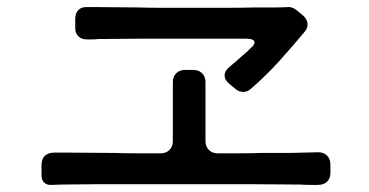

<svg xmlns="http://www.w3.org/2000/svg" viewBox="-20 -643 1040 541"><path d="M644 -392 627 -406Q613 -417 613 -430.5Q613 -444 627 -455Q637 -463 646 -471Q655 -479 664 -487L679 -500Q681 -502 682.5 -503.5Q684 -505 686 -507Q700 -519 696.5 -526.5Q693 -534 675 -534H372L257 -533Q248 -532 240 -532Q232 -532 224 -532Q210 -532 201 -540.5Q192 -549 192 -564V-590Q192 -606 201 -615Q210 -624 226 -623H259L369 -622Q401 -621 434.5 -621Q468 -621 505 -621Q562 -621 610 -621Q658 -621 700 -622Q731 -622 753.5 -622Q776 -622 790 -623Q796 -624 803 -621.5Q810 -619 815 -615L833 -600Q845 -590 846.5 -577Q848 -564 838 -553Q803 -511 766 -470Q729 -429 687 -393Q678 -384 665 -384Q654 -384 644 -392ZM97 -150V-178Q97 -195 106.5 -204Q116 -213 133 -213H173L303 -212Q334 -211 366 -211Q398 -211 433 -211Q448 -211 457.5 -220.5Q467 -230 467 -245V-412Q467 -427 476.5 -436.5Q486 -446 501 -446H525Q540 -446 549.5 -436.5Q559 -427 559 -412V-245Q559 -230 568.5 -220.5Q578 -211 593 -211Q624 -211 653.5 -211Q683 -211 711 -212Q746 -212 777.5 -212Q809 -212 835 -213L877 -214Q892 -214 901.5 -204.5Q911 -195 911 -180V-156Q911 -140 901.5 -131Q892 -122 876 -122Q865 -122 852.5 -122Q840 -122 825 -123L685 -124H253L154 -123L126 -122Q112 -121 104.5 -128.5Q97 -136 97 -150Z"/></svg>

Font: Higure Gothic Medium
Style: Regular
Weight: 500
Designer: Yoshimichi Ohira
Foundry: Positype
Version: Version 1.000